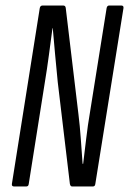

<svg xmlns="http://www.w3.org/2000/svg" viewBox="-20 -675 467 695"><path d="M31 0Q22 0 23 -9L124 -646Q126 -655 134 -655H209Q217 -655 218 -646L264 -261Q269 -221 272.5 -172.5Q276 -124 279 -82H281Q286 -122 292 -173Q298 -224 305 -264L366 -646Q368 -655 375 -655H419Q428 -655 427 -646L325 -9Q324 0 316 0H241Q235 0 233 -9L189 -378Q184 -425 179.5 -477.5Q175 -530 171 -573H170Q164 -528 157 -475.5Q150 -423 142 -375L84 -9Q83 0 75 0Z"/></svg>

Font: Sofia Sans Extra Condensed
Style: Italic
Weight: 400
Italic angle: -9°
Designer: Botio Nikoltchev, Ani Petrova
Foundry: lettersoup
Version: Version 4.101; ttfautohint (v1.8.4.7-5d5b)